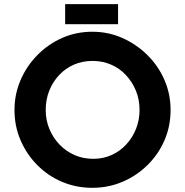

<svg xmlns="http://www.w3.org/2000/svg" viewBox="-20 -897 892 925"><path d="M49.8 -367.2Q49.8 -443.4 79.1 -511.2Q108.4 -579.1 159.7 -631.3Q210.9 -683.6 278.8 -713.9Q346.7 -744.1 424.8 -744.1Q502 -744.1 569.8 -713.9Q637.7 -683.6 690.4 -631.3Q743.2 -579.1 772.5 -511.2Q801.8 -443.4 801.8 -367.2Q801.8 -289.1 772.5 -221.2Q743.2 -153.3 690.4 -101.6Q637.7 -49.8 569.8 -21Q502 7.8 424.8 7.8Q346.7 7.8 278.8 -21Q210.9 -49.8 159.7 -101.6Q108.4 -153.3 79.1 -221.2Q49.8 -289.1 49.8 -367.2ZM200.2 -367.2Q200.2 -318.4 217.8 -275.9Q235.4 -233.4 266.6 -200.7Q297.9 -168 339.4 -149.9Q380.9 -131.8 429.7 -131.8Q476.6 -131.8 517.1 -149.9Q557.6 -168 587.9 -200.7Q618.2 -233.4 635.3 -275.9Q652.3 -318.4 652.3 -367.2Q652.3 -417 634.8 -460Q617.2 -502.9 586.4 -535.6Q555.7 -568.4 514.6 -585.9Q473.6 -603.5 425.8 -603.5Q377.9 -603.5 336.9 -585.9Q295.9 -568.4 265.1 -535.6Q234.4 -502.9 217.3 -460Q200.2 -417 200.2 -367.2ZM293.9 -877H548.8V-780.3H293.9Z"/></svg>

Font: Josefin Sans CFJ
Style: Bold
Weight: 700
Designer: Santiago Orozco
Foundry: Typemade
Version: Version 2.001